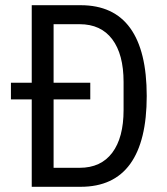

<svg xmlns="http://www.w3.org/2000/svg" viewBox="-20 -718 640 738"><path d="M102 -336H22V-400H102V-698H290Q417 -698 480.5 -610Q544 -522 544 -349Q544 -176 480.5 -88Q417 0 290 0H102ZM286 -73Q368 -73 411.5 -131Q455 -189 455 -295V-403Q455 -509 411.5 -567Q368 -625 286 -625H186V-400H327V-336H186V-73Z"/></svg>

Font: iA Writer Duo S
Style: Regular
Weight: 400
Designer: Mike Abbink, Paul van der Laan, Pieter van Rosmalen, Oliver Reichenstein
Foundry: Bold Monday and Information Architects Inc.
Version: Version 2.000